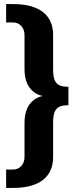

<svg xmlns="http://www.w3.org/2000/svg" viewBox="-20 -750 375 940"><path d="M190 -280C190 -280 100 -270 100 -150V20C100 55 75 80 45 80H10V170H45C180 170 240 110 240 20V-150C240 -215 260 -235 315 -235V-325C260 -325 240 -345 240 -410V-580C240 -670 180 -730 45 -730H10V-640H45C75 -640 100 -615 100 -580V-410C100 -290 190 -280 190 -280Z"/></svg>

Font: Scada
Style: Bold
Weight: 700
Designer: Jovanny Lemonad
Foundry: Jovanny Lemonad
Version: Version 3.005